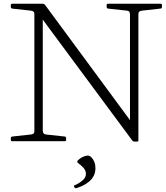

<svg xmlns="http://www.w3.org/2000/svg" viewBox="-20 -756 888 1028"><path d="M740 -699Q731 -698 726 -694Q721 -690 721 -682V-5Q721 2 714 2H700Q692 2 688 -4L177 -694L209 -711V-57Q209 -48 212.5 -43Q216 -38 225 -36L327 -25Q334 -24 334 -17V-7Q334 0 326 0H45Q38 0 38 -7V-17Q38 -24 46 -25L146 -36Q155 -37 159.5 -41Q164 -45 164 -54V-681Q164 -690 159 -694Q154 -698 145 -699L45 -710Q38 -712 38 -719V-729Q38 -736 46 -736H209Q216 -736 221 -730L709 -68L676 -45V-679Q676 -688 672.5 -693Q669 -698 660 -699L558 -710Q551 -712 551 -719V-729Q551 -736 558 -736H840Q847 -736 847 -729V-718Q847 -711 839 -710ZM390 251Q383 253 378 247L377 244Q373 238 380 236Q403 226 421.5 210.5Q440 195 440 175Q440 156 426 141.5Q412 127 397 116Q391 111 395 105Q401 98 410.5 91.5Q420 85 431 81Q442 77 450 77Q460 77 469.5 86.5Q479 96 485 111Q491 126 491 144Q491 168 481.5 186Q472 204 456 217Q440 230 423 238Q406 246 390 251Z"/></svg>

Font: Hahmlet ExtraLight
Style: Regular
Weight: 250
Designer: Minjoo Ham & Mark Frömberg
Foundry: hypertype
Version: Version 1.002